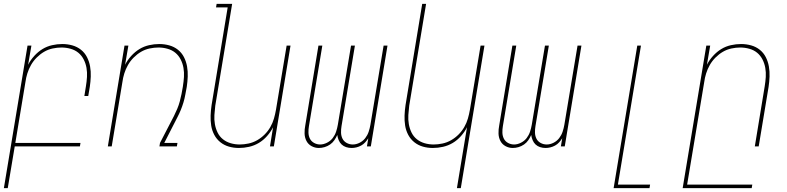

<svg xmlns="http://www.w3.org/2000/svg" viewBox="-40 -755 4060 990"><path d="M-20 215 102 -520H122L105 -421Q117 -445 136.5 -466.5Q156 -488 179 -502Q202 -516 228.5 -522Q255 -528 281 -528Q308 -528 333 -521Q358 -514 377.5 -498.5Q397 -483 408.5 -460.5Q420 -438 424.5 -412.5Q429 -387 428 -360.5Q427 -334 423 -307L415 -260H395L403 -310Q407 -334 408.5 -358Q410 -382 406 -405Q402 -428 391.5 -448.5Q381 -469 364 -483Q347 -497 324 -503.5Q301 -510 277 -510Q255 -510 231.5 -505Q208 -500 187.5 -488Q167 -476 149.5 -458.5Q132 -441 120 -420Q108 -399 101 -376.5Q94 -354 91 -331L39 -18H375L372 0H36L0 215Z M516 0 602 -520H622L605 -421Q617 -445 636.5 -466.5Q656 -488 679 -502Q702 -516 728.5 -522Q755 -528 781 -528Q808 -528 833 -521Q858 -514 877.5 -498.5Q897 -483 908.5 -460.5Q920 -438 924.5 -412.5Q929 -387 928 -360.5Q927 -334 923 -307Q919 -287 915.5 -267Q912 -247 906 -227Q900 -207 892 -187.5Q884 -168 874 -149L807 -18H875L872 0H782L785 -18L857 -157Q866 -175 874 -194Q882 -213 887 -232Q892 -251 896 -270.5Q900 -290 903 -309V-310Q907 -334 908.5 -358Q910 -382 906 -405Q902 -428 891.5 -448.5Q881 -469 864 -483Q847 -497 824 -503.5Q801 -510 777 -510Q755 -510 731.5 -505Q708 -500 687.5 -488Q667 -476 649.5 -458.5Q632 -441 620 -420Q608 -399 601 -376.5Q594 -354 591 -331L536 0Z M1192 8Q1165 8 1140.5 1Q1116 -6 1096.5 -21.5Q1077 -37 1065 -59.5Q1053 -82 1049 -107.5Q1045 -133 1046 -159.5Q1047 -186 1051 -213L1134 -717H1074L1077 -735H1157L1070 -210Q1067 -186 1065.5 -162Q1064 -138 1068 -115Q1072 -92 1082 -71.5Q1092 -51 1109.5 -37Q1127 -23 1149.5 -16.5Q1172 -10 1196 -10Q1218 -10 1241.5 -15Q1265 -20 1286 -32Q1307 -44 1324.5 -61.5Q1342 -79 1354 -100Q1366 -121 1372.5 -143.5Q1379 -166 1383 -189L1438 -520H1458L1372 0H1352L1368 -99Q1356 -75 1337 -53.5Q1318 -32 1294.5 -18Q1271 -4 1244.5 2Q1218 8 1192 8Z M1604 8Q1584 8 1566.5 -1.5Q1549 -11 1540 -28.5Q1531 -46 1530.5 -67Q1530 -88 1534 -108L1602 -520H1622L1553 -105Q1550 -88 1550.5 -71Q1551 -54 1558 -40Q1565 -26 1579.5 -18Q1594 -10 1611 -10Q1628 -10 1646 -19Q1664 -28 1675.5 -43Q1687 -58 1693 -76Q1699 -94 1702 -112L1770 -520H1790L1721 -105Q1718 -88 1718.5 -71Q1719 -54 1726 -40Q1733 -26 1747.5 -18Q1762 -10 1779 -10Q1797 -10 1814.5 -19Q1832 -28 1843.5 -43Q1855 -58 1861 -76Q1867 -94 1870 -112L1938 -520H1958L1872 0H1852L1859 -42Q1852 -31 1843 -21Q1834 -11 1822 -4.5Q1810 2 1797.5 5Q1785 8 1773 8Q1758 8 1744.5 3.5Q1731 -1 1721.5 -10Q1712 -19 1706.5 -32Q1701 -45 1699 -59Q1693 -45 1684 -32Q1675 -19 1662 -10Q1649 -1 1634 3.5Q1619 8 1604 8Z M2316 215 2368 -99Q2356 -75 2337 -53.5Q2318 -32 2294.5 -18Q2271 -4 2244.5 2Q2218 8 2192 8Q2165 8 2140.5 1Q2116 -6 2096.5 -21.5Q2077 -37 2065 -59.5Q2053 -82 2049 -107.5Q2045 -133 2046 -159.5Q2047 -186 2051 -213L2137 -735H2157L2070 -210Q2067 -186 2065.5 -162Q2064 -138 2068 -115Q2072 -92 2082 -71.5Q2092 -51 2109.5 -37Q2127 -23 2149.5 -16.5Q2172 -10 2196 -10Q2218 -10 2241.5 -15Q2265 -20 2286 -32Q2307 -44 2324.5 -61.5Q2342 -79 2354 -100Q2366 -121 2372.5 -143.5Q2379 -166 2383 -189L2438 -520H2458L2336 215Z M2604 8Q2584 8 2566.5 -1.5Q2549 -11 2540 -28.5Q2531 -46 2530.5 -67Q2530 -88 2534 -108L2602 -520H2622L2553 -105Q2550 -88 2550.5 -71Q2551 -54 2558 -40Q2565 -26 2579.5 -18Q2594 -10 2611 -10Q2628 -10 2646 -19Q2664 -28 2675.5 -43Q2687 -58 2693 -76Q2699 -94 2702 -112L2770 -520H2790L2721 -105Q2718 -88 2718.5 -71Q2719 -54 2726 -40Q2733 -26 2747.5 -18Q2762 -10 2779 -10Q2797 -10 2814.5 -19Q2832 -28 2843.5 -43Q2855 -58 2861 -76Q2867 -94 2870 -112L2938 -520H2958L2872 0H2852L2859 -42Q2852 -31 2843 -21Q2834 -11 2822 -4.5Q2810 2 2797.5 5Q2785 8 2773 8Q2758 8 2744.5 3.5Q2731 -1 2721.5 -10Q2712 -19 2706.5 -32Q2701 -45 2699 -59Q2693 -45 2684 -32Q2675 -19 2662 -10Q2649 -1 2634 3.5Q2619 8 2604 8Z M3124 215 3246 -520H3265L3146 197H3312L3309 215Z M3480 215 3602 -520H3622L3605 -421Q3617 -445 3636.5 -466.5Q3656 -488 3679 -502Q3702 -516 3728.5 -522Q3755 -528 3781 -528Q3808 -528 3833 -521Q3858 -514 3877.5 -498.5Q3897 -483 3908.5 -460.5Q3920 -438 3924.5 -412.5Q3929 -387 3928 -360.5Q3927 -334 3923 -307L3872 0H3852L3903 -310Q3907 -334 3908.5 -358Q3910 -382 3906 -405Q3902 -428 3891.5 -448.5Q3881 -469 3864 -483Q3847 -497 3824 -503.5Q3801 -510 3777 -510Q3755 -510 3731.5 -505Q3708 -500 3687.5 -488Q3667 -476 3649.5 -458.5Q3632 -441 3620 -420Q3608 -399 3601 -376.5Q3594 -354 3591 -331L3503 197H3839L3836 215Z"/></svg>

Font: Iosevka Term Curly Thin
Style: Italic
Weight: 100
Italic angle: -9°
Designer: Belleve Invis
Foundry: Belleve Invis
Version: Version 32.3.0